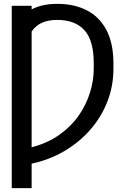

<svg xmlns="http://www.w3.org/2000/svg" viewBox="-20 -757 640 981"><path d="M141.6 -727.5V-709Q167.5 -722.7 200 -730Q232.4 -737.3 273.4 -737.3Q359.4 -737.3 423.8 -704.1Q488.3 -670.9 523.9 -603.3Q559.6 -535.6 559.6 -431.6V-406.2Q559.6 -316.9 528.3 -237.3Q497.1 -157.7 440.4 -93.3Q383.8 -28.8 307.6 15.6Q231.4 60.1 141.6 79.1V204.1H40V-727.5ZM141.6 -4.4Q223.6 -25.9 283.4 -68.4Q343.3 -110.8 382.1 -166.5Q420.9 -222.2 439.9 -284.2Q459 -346.2 459 -406.2V-433.6Q459 -550.3 411.4 -602.5Q363.8 -654.8 274.4 -655.3Q223.6 -655.3 191.9 -639.6Q160.2 -624 141.6 -595.7Z"/></svg>

Font: Inter Display
Style: Regular
Weight: 400
Designer: Rasmus Andersson
Foundry: rsms
Version: Version 4.000;git-37864ae